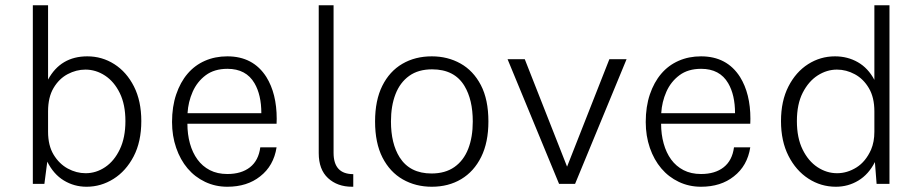

<svg xmlns="http://www.w3.org/2000/svg" viewBox="-20 -700 3512 731"><path d="M309.5 11Q262.5 11 223.2 -12.8Q184 -36.5 160 -84.5L149 0H105V-680H163V-397Q211 -485.5 312.5 -485.5Q368.5 -485.5 415.2 -455.8Q462 -426 490 -370.8Q518 -315.5 518 -239Q518 -160.5 488.8 -104.5Q459.5 -48.5 412 -18.8Q364.5 11 309.5 11ZM306 -40.5Q346 -40.5 380.5 -63.8Q415 -87 436.2 -131.5Q457.5 -176 457.5 -239Q457.5 -302 436 -345.8Q414.5 -389.5 379.8 -412.2Q345 -435 305 -435Q270.5 -435 237.8 -417.8Q205 -400.5 184 -365.2Q163 -330 163 -276V-198.5Q163 -146 184.2 -111Q205.5 -76 238.2 -58.2Q271 -40.5 306 -40.5Z M845.5 11Q800 11 761 -7.5Q722 -26 694.2 -58.8Q666.5 -91.5 650.8 -137Q635 -182.5 635 -235.5Q635 -294 650.8 -340.5Q666.5 -387 694 -419.2Q721.5 -451.5 760.2 -468.5Q799 -485.5 845.5 -485.5Q944 -485.5 994 -407Q1033.5 -343.5 1033.5 -247.5L1033 -229H693.5Q693.5 -188.5 703.2 -153.5Q713 -118.5 731.8 -92.8Q750.5 -67 779 -52.2Q807.5 -37.5 845.5 -37.5Q899 -37.5 931.8 -63.2Q964.5 -89 971 -139H1033Q1022 -68.5 970.5 -28.5Q921 11 845.5 11ZM975 -269Q975 -338.5 949 -383Q917 -438 846 -438Q796 -438 763.2 -413.5Q730.5 -389 713.5 -350.5Q696.5 -312 694 -269Z M1325 11H1320.5Q1264.5 11 1229 -21.8Q1193.5 -54.5 1193.5 -117V-680H1250V-118Q1250 -37 1325 -37Z M1624 11Q1562.5 11 1513.5 -17Q1464.5 -45 1436.2 -100.2Q1408 -155.5 1408 -237.5Q1408 -318 1435.5 -373.2Q1463 -428.5 1511.8 -457Q1560.5 -485.5 1624 -485.5Q1684.5 -485.5 1733.2 -458.2Q1782 -431 1810.8 -376Q1839.5 -321 1839.5 -237.5Q1839.5 -158 1812 -102.5Q1784.5 -47 1736 -18Q1687.5 11 1624 11ZM1623 -39.5Q1675 -39.5 1710 -64Q1745 -88.5 1762.5 -133Q1780 -177.5 1780 -237.5Q1780 -320 1748.5 -372.5Q1710.5 -436 1625 -436Q1572.5 -436 1537.8 -411Q1503 -386 1485.8 -341.5Q1468.5 -297 1468.5 -237.5Q1468.5 -153.5 1501.5 -101Q1540.5 -39.5 1623 -39.5Z M2169.5 0H2108.5L1912.5 -474.5H1978L2139 -65.5L2300 -474.5H2365.5Z M2649 11Q2603.5 11 2564.5 -7.5Q2525.5 -26 2497.8 -58.8Q2470 -91.5 2454.2 -137Q2438.5 -182.5 2438.5 -235.5Q2438.5 -294 2454.2 -340.5Q2470 -387 2497.5 -419.2Q2525 -451.5 2563.8 -468.5Q2602.5 -485.5 2649 -485.5Q2747.5 -485.5 2797.5 -407Q2837 -343.5 2837 -247.5L2836.5 -229H2497Q2497 -188.5 2506.8 -153.5Q2516.5 -118.5 2535.2 -92.8Q2554 -67 2582.5 -52.2Q2611 -37.5 2649 -37.5Q2702.5 -37.5 2735.2 -63.2Q2768 -89 2774.5 -139H2836.5Q2825.5 -68.5 2774 -28.5Q2724.5 11 2649 11ZM2778.5 -269Q2778.5 -338.5 2752.5 -383Q2720.5 -438 2649.5 -438Q2599.5 -438 2566.8 -413.5Q2534 -389 2517 -350.5Q2500 -312 2497.5 -269Z M3162.5 11Q3105.5 11 3058 -19.8Q3010.5 -50.5 2982 -106.5Q2953.5 -162.5 2953.5 -239Q2953.5 -315.5 2981.8 -370.8Q3010 -426 3056.8 -455.8Q3103.5 -485.5 3159 -485.5Q3207 -485.5 3246 -463.2Q3285 -441 3309 -396V-680H3366.5V0H3317.5L3311 -83Q3287 -36 3248 -12.5Q3209 11 3162.5 11ZM3167 -40.5Q3205.5 -40.5 3240.8 -62.5Q3276 -84.5 3296.5 -130.5Q3309 -160 3309 -198.5V-276Q3309 -329 3288.2 -364.2Q3267.5 -399.5 3234.8 -417.2Q3202 -435 3166.5 -435Q3128 -435 3093.2 -412.8Q3058.5 -390.5 3036.2 -347Q3014 -303.5 3014 -239Q3014 -175 3035.8 -130.8Q3057.5 -86.5 3092.5 -63.5Q3127.5 -40.5 3167 -40.5Z"/></svg>

Font: Betina Sans Light
Style: Regular
Weight: 300
Designer: Jonathan Pinhorn (font) & Cristiano Sobral (main changes)
Version: Version 2.001;October 6, 2020;FontCreator 13.0.0.2681 64-bit